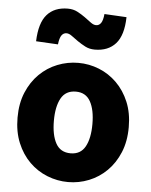

<svg xmlns="http://www.w3.org/2000/svg" viewBox="-58 -896 753 958"><g transform="rotate(5 318.5 -417.0)"><path d="M319 14Q265 14 214.5 -6Q164 -26 125 -64.5Q86 -103 63 -158.5Q40 -214 40 -285Q40 -356 63 -411Q86 -466 125 -504.5Q164 -543 214.5 -563Q265 -583 319 -583Q373 -583 423 -563Q473 -543 512 -504.5Q551 -466 574 -411Q597 -356 597 -285Q597 -214 574 -158.5Q551 -103 512 -64.5Q473 -26 423 -6Q373 14 319 14ZM319 -130Q369 -130 392 -171.5Q415 -213 415 -285Q415 -356 392 -397.5Q369 -439 319 -439Q268 -439 245 -397.5Q222 -356 222 -285Q222 -213 245 -171.5Q268 -130 319 -130ZM394 -656Q367 -656 346 -667Q325 -678 307 -690.5Q289 -703 274.5 -714Q260 -725 247 -725Q232 -725 222.5 -712Q213 -699 209 -666L99 -672Q102 -764 139 -806Q176 -848 243 -848Q270 -848 291 -837Q312 -826 330 -813Q348 -800 362.5 -789Q377 -778 390 -778Q405 -778 414.5 -791.5Q424 -805 427 -837L538 -831Q536 -740 498.5 -698Q461 -656 394 -656Z"/></g></svg>

Font: Kinto Sans Black
Style: Regular
Weight: 900
Designer: Authors: Ryoko NISHIZUKA  (kana & ideographs); Paul D. Hunt (Latin, Greek & Cyrillic); Wenlong ZHANG  (bopomofo); Sandol
Foundry: Adobe Systems Incorporated, ookami Inc.
Version: Version 0.001